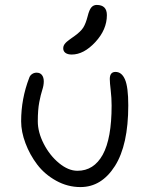

<svg xmlns="http://www.w3.org/2000/svg" viewBox="-20 -761 619 771"><path d="M268.1 -542Q252 -542 242.9 -548.6Q233.9 -555.2 233.9 -566.9Q233.9 -569.8 234.4 -572.8Q234.9 -575.7 236.3 -578.4Q237.8 -581.1 239 -583.3Q240.2 -585.4 243.2 -588.4Q246.1 -591.3 247.8 -593Q249.5 -594.7 254.2 -598.1Q258.8 -601.6 261 -603.3Q263.2 -605 269 -609.1Q274.9 -613.3 277.8 -615.2Q303.7 -633.8 314 -649.7Q324.2 -665.5 332 -695.8Q338.4 -721.7 346.9 -731.4Q355.5 -741.2 368.2 -741.2Q409.2 -741.2 409.2 -700.2Q409.2 -642.1 362.8 -592Q316.4 -542 268.1 -542ZM303.2 -9.8Q251.5 -9.8 205.3 -35.4Q159.2 -61 129.4 -100.3Q99.6 -139.6 82.3 -185.8Q64.9 -231.9 64.9 -273.9Q64.9 -364.3 97.2 -448.2Q100.1 -457.5 108.4 -463.4Q116.7 -469.2 127 -469.2Q141.1 -469.2 148.4 -459.7Q155.8 -450.2 155.8 -434.1Q155.8 -418 149.7 -399.7Q143.6 -381.3 137.7 -350.8Q131.8 -320.3 131.8 -273.9Q131.8 -230 155.8 -183.3Q179.7 -136.7 217 -106Q254.4 -75.2 291 -75.2Q356.9 -75.2 392.6 -139.9Q428.2 -204.6 428.2 -336.9Q428.2 -367.7 424.6 -398.2Q420.9 -428.7 420.9 -443.8Q420.9 -472.2 443.8 -472.2Q468.8 -472.2 481.9 -441.9Q495.1 -411.6 495.1 -337.9Q495.1 -178.7 441.4 -94.2Q387.7 -9.8 303.2 -9.8Z"/></svg>

Font: Shantell Sans Irregular
Style: Regular
Weight: 300
Designer: Stephen Nixon, Anya Danilova, Shantell Martin
Foundry: Arrow Type
Version: Version 1.006;[9816181b4]